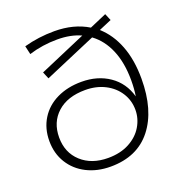

<svg xmlns="http://www.w3.org/2000/svg" viewBox="-129 -823 886 939"><g transform="rotate(-20 313.5 -353.5)"><path d="M577 -348Q577 -184 502.5 -89.5Q428 5 289 5Q220 5 165.5 -22.5Q111 -50 80 -100Q49 -150 49 -215Q49 -280 80 -330Q111 -380 167 -407Q223 -434 295 -434Q379 -434 439.5 -392.5Q500 -351 521 -276Q527 -312 527 -358Q527 -449 499 -515.5Q471 -582 419 -620L150 -505L135 -541L377 -645Q325 -669 255 -669Q178 -669 107 -647L97 -691Q173 -712 255 -712Q356 -712 430 -667L518 -705L533 -669L467 -641Q520 -594 548.5 -520Q577 -446 577 -348ZM497 -215Q497 -264 471.5 -304Q446 -344 401 -367Q356 -390 299 -390Q206 -390 153 -342Q100 -294 100 -215Q100 -136 153 -87.5Q206 -39 292 -39Q356 -39 402.5 -64Q449 -89 473 -129.5Q497 -170 497 -215Z"/></g></svg>

Font: Montserrat Atlas Light
Style: Regular
Weight: 300
Designer: Julieta Ulanovsky
Foundry: Julieta Ulanovsky
Version: Version 7.200